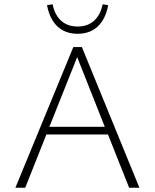

<svg xmlns="http://www.w3.org/2000/svg" viewBox="-20 -878 724 898"><path d="M200 -854 226 -858Q236 -808 266 -781Q296 -754 343 -754Q390 -754 420 -781Q450 -808 460 -858L486 -854Q474 -789 437.5 -754.5Q401 -720 343 -720Q285 -720 248.5 -754.5Q212 -789 200 -854ZM485 -249H197L98 0H52L323 -658H363L632 0H584ZM470 -285 341 -611 211 -285Z"/></svg>

Font: Ysabeau SC Light
Style: Regular
Weight: 300
Designer: Christian Thalmann (Catharsis Fonts)
Version: Version 0.003